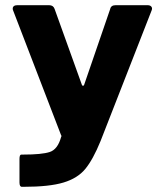

<svg xmlns="http://www.w3.org/2000/svg" viewBox="-20 -720 640 739"><path d="M55 -18V-108Q55 -125 62 -125H69Q141 -125 171.5 -135Q202 -145 215 -192Q218 -197 215 -200L30 -681Q29 -683 29 -687Q29 -693 33.5 -696.5Q38 -700 46 -700H169Q185 -700 190 -686L295 -394Q296 -390 299.5 -390Q303 -390 304 -394L404 -685Q407 -700 425 -700H548Q558 -700 562.5 -694.5Q567 -689 564 -681L367 -177Q338 -106 308.5 -70Q279 -34 224.5 -17.5Q170 -1 72 -1H64Q55 -1 55 -18Z"/></svg>

Font: Barlow
Style: Bold
Weight: 700
Designer: Jeremy Tribby
Foundry: Jeremy Tribby
Version: Version 1.101 August 23, 2024